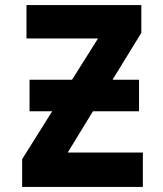

<svg xmlns="http://www.w3.org/2000/svg" viewBox="-20 -734 640 754"><path d="M67 0V-109L185 -297H96V-421H263L365 -583H84V-714H535V-605L422 -421H526V-297H345L246 -135H541V0Z"/></svg>

Font: Noto Sans Mono ExtraBold
Style: Regular
Weight: 800
Designer: Monotype Design Team
Foundry: Monotype Imaging Inc.
Version: Version 2.014